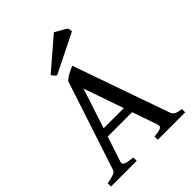

<svg xmlns="http://www.w3.org/2000/svg" viewBox="-223 -895 1007 1007"><g transform="rotate(-45 280.0 -392.0)"><path d="M172.9 -197.3 126 -55.2Q121.6 -41 137.7 -34.7Q153.8 -28.3 190.4 -24.4V0H0V-24.4Q30.3 -29.8 47.6 -35.6Q64.9 -41.5 69.3 -55.2L232.4 -550.3Q247.1 -564 267.3 -574.5Q287.6 -585 304.2 -591.3L492.7 -55.2Q497.1 -42.5 509 -35.2Q521 -27.8 550.3 -24.4V0H346.7V-24.4Q381.8 -26.4 395 -33.2Q408.2 -40 403.3 -55.2L354 -197.3ZM338.4 -243.2 261.2 -464.8 188.5 -243.2ZM212.9 -612.3Q205.6 -615.7 200 -622.6Q194.3 -629.4 189 -636.7L359.9 -783.7Q365.7 -780.3 380.1 -772.5Q394.5 -764.6 408.4 -756.6Q422.4 -748.5 427.2 -744.1L431.2 -720.7Z"/></g></svg>

Font: Dai Banna SIL
Style: Regular
Weight: 400
Designer: Victor Gaultney
Foundry: SIL International
Version: Version 4.000